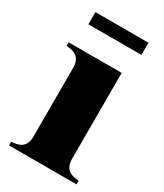

<svg xmlns="http://www.w3.org/2000/svg" viewBox="-170 -736 690 806"><g transform="rotate(30 174.5 -333.0)"><path d="M13 -18V0H340V-18C305 -20 270 -29 270 -84V-500H13V-483C48 -480 83 -472 83 -416V-84C83 -29 48 -20 13 -18ZM47 -666V-607H304V-666Z"/></g></svg>

Font: Sprat Condesed
Style: Bold
Weight: 700
Width: 3
Designer: Ethan Nakache
Foundry: Collletttivo
Version: Version 2.000;Glyphs 3.2 (3217)